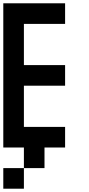

<svg xmlns="http://www.w3.org/2000/svg" viewBox="-20 -895 540 1165"><path d="M0 250V125H125V250ZM0 0V-875H375V-750H125V-500H375V-375H125V-125H375V0H250V125H125V0Z"/></svg>

Font: Galmuri7 Regular
Style: Regular
Weight: 400
Designer: Lee Minseo (quiple)
Version: Version 2.399;hotconv 1.1.1;makeotfexe 2.6.0 DEVELOPMENT